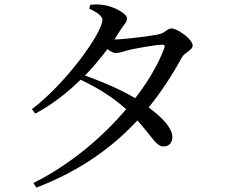

<svg xmlns="http://www.w3.org/2000/svg" viewBox="-20 -802 1040 872"><path d="M132 29 145 50C336 -23 484 -126 604 -255C674 -177 690 -136 723 -137C748 -137 763 -154 763 -181C761 -223 714 -271 655 -314C712 -384 761 -459 806 -541C819 -565 855 -574 855 -595C855 -625 784 -673 759 -673C740 -673 731 -653 704 -647C677 -640 548 -623 504 -623H500L528 -667C543 -692 557 -700 557 -719C557 -739 500 -772 452 -779C427 -783 408 -782 390 -780L385 -763C419 -747 445 -730 445 -712C445 -652 279 -423 125 -306L140 -286C214 -325 284 -379 346 -440C424 -403 493 -360 553 -306C443 -176 296 -53 132 29ZM366 -459C403 -497 437 -538 468 -579C482 -568 496 -561 505 -561C521 -561 540 -568 561 -574C594 -582 683 -598 715 -599C726 -600 731 -596 726 -583C699 -511 654 -433 594 -356C529 -395 442 -432 366 -459Z"/></svg>

Font: Noto Serif HK Medium
Style: Regular
Weight: 500
Designer: Ryoko NISHIZUKA 西塚涼子 (kana & ideographs); Frank Grießhammer (Latin, Greek & Cyrillic); Wenlong ZHANG 张文龙 (bopomofo); San
Foundry: Adobe
Version: Version 2.001;hotconv 1.1.0;makeotfexe 2.6.0